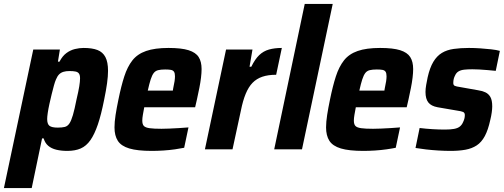

<svg xmlns="http://www.w3.org/2000/svg" viewBox="-59 -763 2576 981"><path d="M-39 198 111 -510H247L237 -448H245Q260 -477 280.5 -492Q301 -507 324 -512.5Q347 -518 368 -518Q412 -518 439 -507.5Q466 -497 479.5 -471.5Q493 -446 493 -401Q493 -374 488 -337.5Q483 -301 473 -253Q458 -177 441 -127Q424 -77 403 -47Q382 -17 353.5 -4.5Q325 8 285 8Q254 8 229 2Q204 -4 187.5 -18Q171 -32 164 -56H156L103 198ZM236 -111Q258 -111 272 -114.5Q286 -118 295.5 -132Q305 -146 313.5 -175Q322 -204 332 -255Q342 -297 346 -322Q350 -347 350 -363Q350 -379 344.5 -387Q339 -395 327 -397.5Q315 -400 296 -400Q278 -400 265 -396Q252 -392 243 -383Q234 -374 227 -357Q222 -346 216.5 -326Q211 -306 205 -281.5Q199 -257 193.5 -232Q188 -207 185 -186.5Q182 -166 182 -155Q182 -129 194 -120Q206 -111 236 -111Z M716 8Q643 8 601.5 -4.5Q560 -17 543 -43.5Q526 -70 526 -112Q526 -140 531.5 -175.5Q537 -211 546 -254Q560 -323 576 -372.5Q592 -422 617.5 -454.5Q643 -487 687.5 -502.5Q732 -518 802 -518Q868 -518 904.5 -506.5Q941 -495 956 -471.5Q971 -448 971 -410Q971 -391 968 -366Q965 -341 959.5 -313.5Q954 -286 947 -254L938 -215H678Q674 -194 671 -176.5Q668 -159 668 -147Q668 -128 676 -119.5Q684 -111 705.5 -108Q727 -105 766 -105Q783 -105 806 -106Q829 -107 854.5 -108.5Q880 -110 904 -112L882 -8Q863 -4 835 0Q807 4 776 6Q745 8 716 8ZM696 -300H824L826 -312Q831 -334 833 -348.5Q835 -363 835 -373Q835 -389 830 -396.5Q825 -404 814 -406Q803 -408 785 -408Q763 -408 749 -404.5Q735 -401 726.5 -390Q718 -379 711 -357.5Q704 -336 696 -300Z M988 0 1096 -510H1231L1216 -422H1225Q1244 -461 1265.5 -481.5Q1287 -502 1315.5 -510Q1344 -518 1381 -518L1352 -381Q1311 -381 1281.5 -371Q1252 -361 1231.5 -340Q1211 -319 1196.5 -284Q1182 -249 1172 -199L1129 0Z M1342 0 1498 -743H1641L1484 0Z M1797 8Q1724 8 1682.5 -4.5Q1641 -17 1624 -43.5Q1607 -70 1607 -112Q1607 -140 1612.5 -175.5Q1618 -211 1627 -254Q1641 -323 1657 -372.5Q1673 -422 1698.5 -454.5Q1724 -487 1768.5 -502.5Q1813 -518 1883 -518Q1949 -518 1985.5 -506.5Q2022 -495 2037 -471.5Q2052 -448 2052 -410Q2052 -391 2049 -366Q2046 -341 2040.5 -313.5Q2035 -286 2028 -254L2019 -215H1759Q1755 -194 1752 -176.5Q1749 -159 1749 -147Q1749 -128 1757 -119.5Q1765 -111 1786.5 -108Q1808 -105 1847 -105Q1864 -105 1887 -106Q1910 -107 1935.5 -108.5Q1961 -110 1985 -112L1963 -8Q1944 -4 1916 0Q1888 4 1857 6Q1826 8 1797 8ZM1777 -300H1905L1907 -312Q1912 -334 1914 -348.5Q1916 -363 1916 -373Q1916 -389 1911 -396.5Q1906 -404 1895 -406Q1884 -408 1866 -408Q1844 -408 1830 -404.5Q1816 -401 1807.5 -390Q1799 -379 1792 -357.5Q1785 -336 1777 -300Z M2243 8Q2214 8 2181 6Q2148 4 2117.5 0.5Q2087 -3 2064 -7L2085 -109Q2101 -107 2118 -105.5Q2135 -104 2151.5 -103Q2168 -102 2184 -101.5Q2200 -101 2214 -101Q2243 -101 2261.5 -104.5Q2280 -108 2290.5 -116.5Q2301 -125 2307 -139Q2311 -147 2313.5 -156Q2316 -165 2316 -175Q2316 -187 2307 -191Q2298 -195 2276 -198L2177 -215Q2144 -221 2129.5 -239.5Q2115 -258 2115 -293Q2115 -309 2118.5 -329Q2122 -349 2126 -368Q2137 -417 2155 -447Q2173 -477 2198.5 -492.5Q2224 -508 2259 -513Q2294 -518 2337 -518Q2365 -518 2394.5 -516Q2424 -514 2451 -511Q2478 -508 2495 -503L2474 -401Q2453 -403 2431 -405Q2409 -407 2389 -408Q2369 -409 2354 -409Q2330 -409 2312.5 -407Q2295 -405 2283.5 -398Q2272 -391 2266 -377Q2262 -370 2259.5 -360.5Q2257 -351 2257 -339Q2257 -328 2264.5 -324.5Q2272 -321 2293 -318L2383 -302Q2404 -299 2420.5 -291.5Q2437 -284 2446.5 -267.5Q2456 -251 2456 -219Q2456 -207 2453.5 -188.5Q2451 -170 2446 -150Q2435 -99 2418 -67.5Q2401 -36 2376.5 -20Q2352 -4 2319 2Q2286 8 2243 8Z"/></svg>

Font: Saira SemiCondensed
Style: Bold Italic
Weight: 700
Width: 4
Italic angle: -12°
Designer: Hector Gatti with collaboration of the Omnibus-Type team
Foundry: Omnibus-Type
Version: Version 1.101